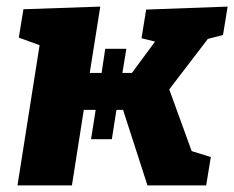

<svg xmlns="http://www.w3.org/2000/svg" viewBox="-20 -562 710 582"><path d="M656 -456 610 -444 493 -291 561 -104 619 -86 605 0H427L353 -229H333L319 -140H256L270 -229H234L198 0H33L100 -425L37 -448L51 -534L284 -542L252 -341H288L299 -414H363L351 -341H380L450 -436L409 -446L423 -533L670 -542Z"/></svg>

Font: Bitter Pro ExtraBold
Style: Italic
Weight: 800
Italic angle: -9°
Designer: Sol Matas, and Bitter project Authors
Foundry: Sol Matas
Version: Version 1.010